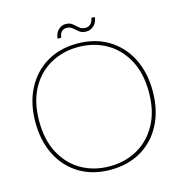

<svg xmlns="http://www.w3.org/2000/svg" viewBox="-121 -943 1010 1064"><g transform="rotate(-15 384.5 -410.5)"><path d="M383 12Q282 12 206.5 -33.5Q131 -79 89.5 -160.5Q48 -242 48 -350Q48 -457 89.5 -538.5Q131 -620 206.5 -666Q282 -712 384 -712Q486 -712 562 -666Q638 -620 679.5 -538.5Q721 -457 721 -350Q721 -242 679.5 -160.5Q638 -79 562 -33.5Q486 12 383 12ZM384 -8Q473 -8 544 -48Q615 -88 657 -164.5Q699 -241 699 -350Q699 -459 657 -535.5Q615 -612 544 -652Q473 -692 384 -692Q296 -692 224.5 -652Q153 -612 111.5 -535.5Q70 -459 70 -350Q70 -241 111.5 -164.5Q153 -88 224 -48Q295 -8 384 -8ZM452 -763Q427 -763 412 -775Q397 -787 383.5 -799Q370 -811 349 -811Q333 -811 321.5 -800Q310 -789 308 -766H287Q289 -795 307 -814Q325 -833 350 -833Q374 -833 388.5 -821Q403 -809 417 -796.5Q431 -784 454 -784Q470 -784 482 -795.5Q494 -807 497 -829H517Q516 -802 497 -782.5Q478 -763 452 -763Z"/></g></svg>

Font: DM Sans 24pt Thin
Style: Regular
Weight: 250
Designer: Colophon Foundry, Jonny Pinhorn
Foundry: Colophon Foundry
Version: Version 4.004;gftools[0.9.30]